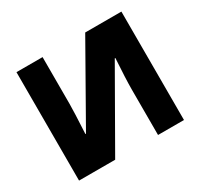

<svg xmlns="http://www.w3.org/2000/svg" viewBox="-149 -905 1143 1095"><g transform="rotate(-30 422.5 -357.0)"><path d="M77.1 -713.9H249V-407.2Q249 -358.4 241.2 -211.9H245.1L529.8 -713.9H768.1V0H597.2V-298.8Q597.2 -366.7 606 -502H602.1L314.9 0H77.1Z"/></g></svg>

Font: Open Sans ExtBd
Style: Bold
Weight: 800
Foundry: Ascender Corporation
Version: Version 1.10